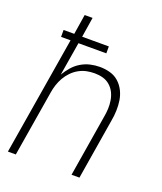

<svg xmlns="http://www.w3.org/2000/svg" viewBox="-136 -824 772 913"><g transform="rotate(20 250.0 -367.5)"><path d="M13 0 112 -599H64V-634H118L134 -735H174L158 -634H293V-599H152L124 -430Q137 -452 154 -471.5Q171 -491 193 -504Q215 -517 239 -522.5Q263 -528 287 -528Q314 -528 339 -521Q364 -514 382.5 -497.5Q401 -481 412.5 -458.5Q424 -436 428 -410.5Q432 -385 431 -358Q430 -331 425 -305L375 0H335L386 -311Q390 -332 391 -353.5Q392 -375 388.5 -396Q385 -417 376 -435Q367 -453 351.5 -466.5Q336 -480 316 -485.5Q296 -491 274 -491Q254 -491 234 -487Q214 -483 195 -472.5Q176 -462 160.5 -446Q145 -430 134.5 -411.5Q124 -393 117.5 -373Q111 -353 108 -333L53 0Z"/></g></svg>

Font: Iosevka Extralight Oblique
Style: Regular
Weight: 200
Italic angle: -9°
Monospace: yes
Designer: Belleve Invis
Foundry: Belleve Invis
Version: Version 32.5.0; ttfautohint (v1.8.4)